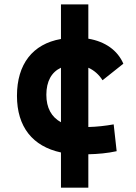

<svg xmlns="http://www.w3.org/2000/svg" viewBox="-20 -701 626 884"><path d="M260.7 163.1H386.7V9.3C430.2 8.3 475.1 4.4 517.1 -4.9L503.4 -128.4C465.8 -121.6 426.3 -117.2 386.7 -116.2V-389.2C413.1 -377.4 435.5 -357.9 452.1 -331.5L547.9 -407.7C521.5 -469.2 464.4 -509.8 386.7 -522.9V-680.7H260.7V-521.5C129.9 -498.5 58.1 -405.3 58.1 -259.8C58.1 -116.7 130.4 -26.9 260.7 1ZM260.7 -138.2C216.8 -162.1 193.4 -204.6 193.4 -264.6C193.4 -326.7 217.3 -369.1 260.7 -389.2Z"/></svg>

Font: Cascadia Mono NF
Style: Bold
Weight: 700
Monospace: yes
Designer: Aaron Bell
Foundry: Saja Typeworks
Version: Version 2404.023